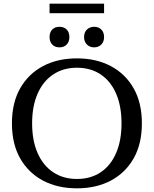

<svg xmlns="http://www.w3.org/2000/svg" viewBox="-20 -1013 837 1046"><path d="M399 13Q294 13 214.5 -29Q135 -71 90 -150Q45 -229 45 -341Q45 -453 90 -532Q135 -611 214.5 -653Q294 -695 399 -695Q504 -695 583.5 -653Q663 -611 708 -532Q753 -453 753 -341Q753 -229 708 -150Q663 -71 583.5 -29Q504 13 399 13ZM399 -38Q474 -38 528.5 -74.5Q583 -111 612.5 -179Q642 -247 642 -341Q642 -435 612.5 -503Q583 -571 528.5 -607.5Q474 -644 399 -644Q325 -644 270 -607.5Q215 -571 185 -503Q155 -435 155 -341Q155 -247 185 -179Q215 -111 270 -74.5Q325 -38 399 -38ZM493 -755Q469 -755 453.5 -770.5Q438 -786 438 -811Q438 -837 453.5 -852Q469 -867 493 -867Q517 -867 532 -852Q547 -837 547 -811Q547 -786 532 -770.5Q517 -755 493 -755ZM304 -755Q279 -755 264.5 -770.5Q250 -786 250 -811Q250 -837 264.5 -852Q279 -867 304 -867Q329 -867 343.5 -852Q358 -837 358 -811Q358 -786 343.5 -770.5Q329 -755 304 -755ZM250 -941V-993H547V-941Z"/></svg>

Font: Montagu Slab
Style: Bold
Weight: 700
Designer: Florian Karsten
Foundry: Florian Karsten
Version: Version 1.000